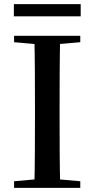

<svg xmlns="http://www.w3.org/2000/svg" viewBox="-20 -908 457 928"><path d="M47 -829V-888H370V-829ZM48 0V-32L195 -45H220L368 -32V0ZM146 0Q148 -85 148.5 -170.5Q149 -256 149 -342V-393Q149 -479 148.5 -564.5Q148 -650 146 -735H271Q269 -651 268.5 -565Q268 -479 268 -393V-343Q268 -257 268.5 -171.5Q269 -86 271 0ZM48 -704V-735H368V-704L220 -691H195Z"/></svg>

Font: Noto Serif KR SemiBold
Style: Regular
Weight: 600
Designer: Ryoko NISHIZUKA 西塚涼子 (kana & ideographs); Frank Grießhammer (Latin, Greek & Cyrillic); Wenlong ZHANG 张文龙 (bopomofo); San
Foundry: Adobe
Version: Version 2.003-H1;hotconv 1.1.1;makeotfexe 2.6.0